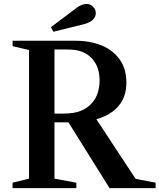

<svg xmlns="http://www.w3.org/2000/svg" viewBox="-20 -972 824 992"><path d="M45 0V-28L130 -49V-713.5L45 -733.5V-761.5H368.5Q446 -761.5 505.8 -736.8Q565.5 -712 599.2 -663.8Q633 -615.5 633 -545Q633 -472 592.2 -424.2Q551.5 -376.5 478 -356L680.5 -48L784 -28V0H546L333.5 -340H261.5V-49L374.5 -28V0ZM261.5 -385H305Q363.5 -385 398 -399.5Q432.5 -414 454 -438.5Q476 -463 485.2 -493.2Q494.5 -523.5 494.5 -555Q494.5 -612.5 470.2 -650Q446 -687.5 405 -704Q388 -711 367.8 -713.8Q347.5 -716.5 317 -716.5H261.5ZM256 -808 243 -831.5 376.5 -932Q402.5 -951.5 427 -951.5Q447.5 -951.5 461.2 -937.5Q475 -923.5 475 -904Q475 -886.5 461 -871Q447 -855.5 411.5 -846.5Z"/></svg>

Font: Libre Caslon Text Medium
Style: Regular
Weight: 500
Designer: Pablo Impallari, Rodrigo Fuenzalida, Katja Schimmel
Foundry: Pablo Impallari, Rodrigo Fuenzalida
Version: Version 2.000